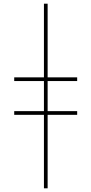

<svg xmlns="http://www.w3.org/2000/svg" viewBox="-20 -780 494 1040"><path d="M218 240H238V-158H398V-178H238V-341H398V-361H238V-760H218V-361H57V-341H218V-178H57V-158H218Z"/></svg>

Font: Noto Serif Display Condensed Extra
Style: Regular
Weight: 800
Width: 3
Designer: Monotype Design Team
Foundry: Monotype Imaging Inc.
Version: Version 1.900